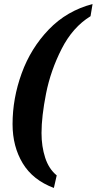

<svg xmlns="http://www.w3.org/2000/svg" viewBox="-20 -790 477 948"><path d="M42 -177Q42 -304 87 -428Q132 -552 221 -644.5Q310 -737 437 -770L427 -710Q339 -656 284.5 -549Q230 -442 207.5 -328.5Q185 -215 185 -133Q185 -67 203 -11.5Q221 44 260 76L246 138Q142 99 92 16Q42 -67 42 -177Z"/></svg>

Font: Noto Serif Narrow
Style: Bold Italic
Weight: 700
Width: 4
Italic angle: -12°
Designer: Monotype Design Team
Foundry: Monotype Imaging Inc.
Version: Version 1.001